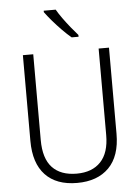

<svg xmlns="http://www.w3.org/2000/svg" viewBox="-62 -995 766 1053"><g transform="rotate(-5 321.0 -468.5)"><path d="M558 -240Q558 -117 495 -53.5Q432 10 320 10Q206 10 145 -54.5Q84 -119 84 -242V-714H141V-242Q141 -140 187.5 -90.5Q234 -41 322 -41Q407 -41 454 -90.5Q501 -140 501 -238V-714H558ZM285 -947Q298 -924 317.5 -897Q337 -870 358 -844Q379 -818 397 -798V-788H359Q336 -807 309 -834.5Q282 -862 258 -890Q234 -918 219 -939V-947Z"/></g></svg>

Font: Noto Sans Thai Looped SemiCondensed Light
Style: Regular
Weight: 300
Width: 4
Designer: Sasikarn Vongin, Ben Mitchell
Foundry: The Fontpad Ltd
Version: Version 1.001; ttfautohint (v1.8.4.7-5d5b)